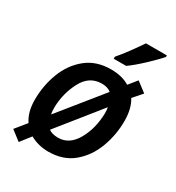

<svg xmlns="http://www.w3.org/2000/svg" viewBox="-191 -882 956 1043"><g transform="rotate(30 286.5 -361.0)"><path d="M86 44 136 -20Q188 9 251 9Q344 9 405.5 -42.5Q467 -94 497 -174.5Q527 -255 527 -342Q527 -420 496 -469L545 -525L483 -572L441 -520Q394 -549 325 -549Q232 -549 170 -498.5Q108 -448 77.5 -368Q47 -288 47 -199Q47 -122 81 -72L25 -3ZM164 -174Q160 -187 160 -217Q162 -305 202 -381Q242 -457 320 -457Q356 -457 378 -439ZM259 -83Q221 -83 200 -99L411 -362Q414 -348 414 -325Q412 -229 370.5 -156Q329 -83 259 -83ZM307 -606H385Q423 -633 474.5 -681.5Q526 -730 548 -757V-766H417Q394 -732 363 -689.5Q332 -647 307 -619Z"/></g></svg>

Font: Noto Sans UI Medium
Style: Italic
Weight: 500
Italic angle: -12°
Designer: Monotype Design Team
Foundry: Monotype Imaging Inc.
Version: Version 1.901